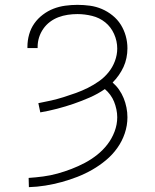

<svg xmlns="http://www.w3.org/2000/svg" viewBox="-20 -548 640 791"><path d="M99 223 98 185Q128 183 158 179Q188 175 217 167Q246 159 274.5 148Q303 137 329.5 123Q356 109 380 90Q404 71 422.5 47Q441 23 452 -6Q463 -35 463 -65Q463 -81 459.5 -97.5Q456 -114 450 -129Q444 -144 434 -157.5Q424 -171 412 -181Q383 -161 350 -146.5Q317 -132 283.5 -120.5Q250 -109 215.5 -100Q181 -91 146 -85L138 -123Q165 -128 191 -134Q217 -140 242.5 -148Q268 -156 293 -165Q318 -174 342 -186Q366 -198 388 -213.5Q410 -229 427 -250Q444 -271 453.5 -296.5Q463 -322 463 -348Q463 -379 450 -408Q437 -437 413.5 -456Q390 -475 359.5 -482.5Q329 -490 299 -490Q279 -490 259 -487Q239 -484 220.5 -477Q202 -470 186 -458Q170 -446 158.5 -429.5Q147 -413 141 -394Q135 -375 135 -355V-350H93V-356Q93 -381 100 -406Q107 -431 121.5 -451.5Q136 -472 156.5 -487.5Q177 -503 200 -512Q223 -521 248.5 -524.5Q274 -528 299 -528Q325 -528 350.5 -524.5Q376 -521 399.5 -511Q423 -501 443.5 -484.5Q464 -468 477.5 -446.5Q491 -425 498 -400Q505 -375 505 -349Q505 -329 501 -309.5Q497 -290 489 -272.5Q481 -255 469.5 -238.5Q458 -222 444 -208Q459 -195 470.5 -178.5Q482 -162 489.5 -143.5Q497 -125 501 -105Q505 -85 505 -65Q505 -31 494 1.5Q483 34 463 62Q443 90 416.5 112Q390 134 360.5 151Q331 168 299 180.5Q267 193 234 202Q201 211 167 216.5Q133 222 99 223Z"/></svg>

Font: Iosevka Extralight Extended
Style: Regular
Weight: 200
Width: 7
Monospace: yes
Designer: Belleve Invis
Foundry: Belleve Invis
Version: Version 32.5.0; ttfautohint (v1.8.4)